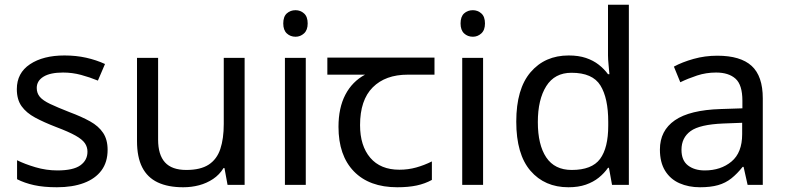

<svg xmlns="http://www.w3.org/2000/svg" viewBox="-20 -780 3319 810"><path d="M434 -148Q434 -96 408 -61Q382 -26 334 -8Q286 10 220 10Q164 10 123.5 1Q83 -8 52 -24V-104Q84 -88 129.5 -74.5Q175 -61 222 -61Q289 -61 319 -82.5Q349 -104 349 -140Q349 -160 338 -176Q327 -192 298.5 -208Q270 -224 217 -244Q165 -264 128 -284Q91 -304 71 -332Q51 -360 51 -404Q51 -472 106.5 -509Q162 -546 252 -546Q301 -546 343.5 -536.5Q386 -527 423 -510L393 -440Q359 -454 322 -464Q285 -474 246 -474Q192 -474 163.5 -456.5Q135 -439 135 -409Q135 -387 148 -371.5Q161 -356 191.5 -341.5Q222 -327 273 -307Q324 -288 360 -268Q396 -248 415 -219.5Q434 -191 434 -148Z M1012 -536V0H940L927 -71H923Q906 -43 879 -25Q852 -7 820 1.5Q788 10 753 10Q689 10 645.5 -10.5Q602 -31 580 -74Q558 -117 558 -185V-536H647V-191Q647 -127 676 -95Q705 -63 766 -63Q826 -63 860.5 -85.5Q895 -108 909.5 -151.5Q924 -195 924 -257V-536Z M1270 -536V0H1182V-536ZM1227 -737Q1247 -737 1262.5 -723.5Q1278 -710 1278 -681Q1278 -653 1262.5 -639Q1247 -625 1227 -625Q1205 -625 1190 -639Q1175 -653 1175 -681Q1175 -710 1190 -723.5Q1205 -737 1227 -737Z M1656 10Q1538 10 1473 -57Q1408 -124 1408 -245Q1408 -325 1437 -380.5Q1466 -436 1520 -465H1361V-537H1813V-465H1700Q1606 -465 1552.5 -411.5Q1499 -358 1499 -252Q1499 -165 1542 -114.5Q1585 -64 1665 -64Q1702 -64 1736 -73.5Q1770 -83 1802 -99V-21Q1773 -5 1738 2.5Q1703 10 1656 10Z M2018 -536V0H1930V-536ZM1975 -737Q1995 -737 2010.5 -723.5Q2026 -710 2026 -681Q2026 -653 2010.5 -639Q1995 -625 1975 -625Q1953 -625 1938 -639Q1923 -653 1923 -681Q1923 -710 1938 -723.5Q1953 -737 1975 -737Z M2378 10Q2278 10 2218 -59.5Q2158 -129 2158 -267Q2158 -405 2218.5 -475.5Q2279 -546 2379 -546Q2421 -546 2452 -535.5Q2483 -525 2506 -507Q2529 -489 2545 -467H2551Q2550 -480 2547.5 -505.5Q2545 -531 2545 -546V-760H2633V0H2562L2549 -72H2545Q2529 -49 2506 -30.5Q2483 -12 2451.5 -1Q2420 10 2378 10ZM2392 -63Q2477 -63 2511.5 -109.5Q2546 -156 2546 -250V-266Q2546 -366 2513 -419.5Q2480 -473 2391 -473Q2320 -473 2284.5 -416.5Q2249 -360 2249 -265Q2249 -169 2284.5 -116Q2320 -63 2392 -63Z M3006 -545Q3104 -545 3151 -502Q3198 -459 3198 -365V0H3134L3117 -76H3113Q3090 -47 3065.5 -27.5Q3041 -8 3009.5 1Q2978 10 2933 10Q2885 10 2846.5 -7Q2808 -24 2786 -59.5Q2764 -95 2764 -149Q2764 -229 2827 -272.5Q2890 -316 3021 -320L3112 -323V-355Q3112 -422 3083 -448Q3054 -474 3001 -474Q2959 -474 2921 -461.5Q2883 -449 2850 -433L2823 -499Q2858 -518 2906 -531.5Q2954 -545 3006 -545ZM3032 -259Q2932 -255 2893.5 -227Q2855 -199 2855 -148Q2855 -103 2882.5 -82Q2910 -61 2953 -61Q3021 -61 3066 -98.5Q3111 -136 3111 -214V-262Z"/></svg>

Font: ltelugu25
Style: Book
Weight: 400
Designer: Jelle Bosma - Monotype Design Team
Foundry: Monotype Imaging Inc.
Version: Version 2.003